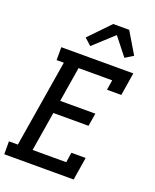

<svg xmlns="http://www.w3.org/2000/svg" viewBox="-175 -1076 949 1175"><g transform="rotate(20 300.0 -488.5)"><path d="M0 0V-84H58L151 -651H104V-735H573L549 -586H456L466 -651H247L210 -424H439L425 -340H196L154 -84H373L383 -149H476L452 0ZM268 -802 224 -842 354 -977H458L541 -838L489 -806L398 -921Z"/></g></svg>

Font: Iosevka Etoile Medium
Style: Italic
Weight: 500
Italic angle: -9°
Designer: Belleve Invis
Foundry: Belleve Invis
Version: Version 22.1.2; ttfautohint (v1.8.4)